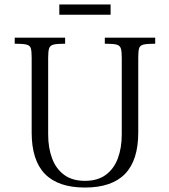

<svg xmlns="http://www.w3.org/2000/svg" viewBox="-20 -829 759 861"><path d="M361 12Q241 12 181.5 -49Q122 -110 122 -235V-571Q122 -598 118.5 -611.5Q115 -625 99 -629Q83 -633 46 -633V-660H272V-633Q236 -633 220 -629Q204 -625 200 -611.5Q196 -598 196 -571V-226Q196 -166 213.5 -119Q231 -72 267.5 -45Q304 -18 361 -18Q418 -18 454.5 -45Q491 -72 508.5 -119Q526 -166 526 -226V-571Q526 -598 522 -611.5Q518 -625 502.5 -629Q487 -633 450 -633V-660H676V-633Q639 -633 623 -629Q607 -625 603.5 -611.5Q600 -598 600 -571V-235Q600 -110 540.5 -49Q481 12 361 12ZM246 -763V-809H476V-763Z"/></svg>

Font: Frank Ruhl Libre Light
Style: Regular
Weight: 300
Designer: Yanek Iontef
Foundry: Fontef
Version: Version 6.003;gftools[0.9.30]